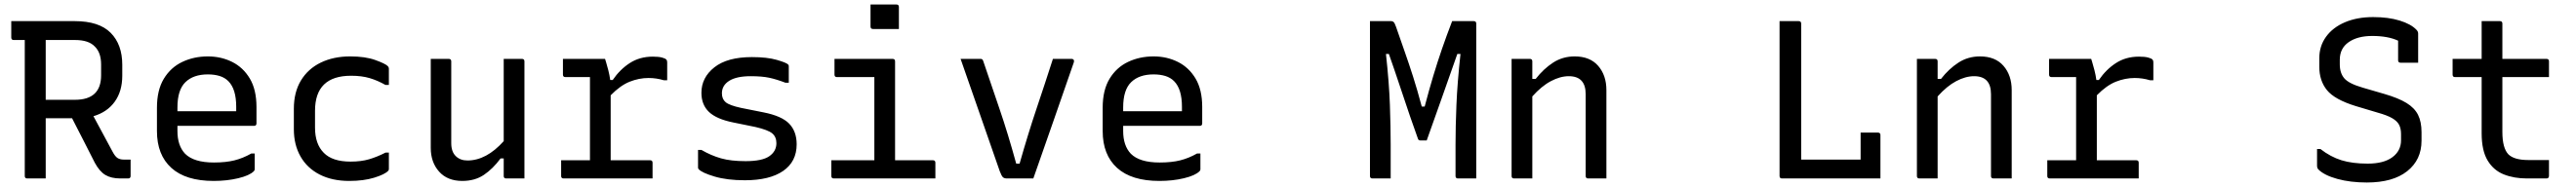

<svg xmlns="http://www.w3.org/2000/svg" viewBox="-20 -794 11440 832"><path d="M183 0H101Q90 0 90 -11V-616H41Q30 -616 30 -627V-700H312Q420 -700 471.5 -648Q523 -596 523 -506V-457Q523 -388 489.5 -341.5Q456 -295 395 -277Q416 -238 437 -199Q458 -160 480 -119Q491 -98 502 -91Q513 -84 529 -84H560V-11Q560 0 549 0H515Q474 0 448 -15.5Q422 -31 401 -70Q376 -120 350.5 -169.5Q325 -219 300 -268H183ZM313 -616H183V-350H313Q429 -350 429 -459V-507Q429 -560 401 -587Q374 -616 313 -616Z M903 -543Q962 -543 1011 -518.5Q1060 -494 1089.5 -444.5Q1119 -395 1119 -318V-245Q1119 -234 1108 -234H768V-211Q768 -146 802 -110Q841 -71 930 -71Q983 -71 1021 -80.5Q1059 -90 1096 -111H1111V-40Q1111 -36 1107 -32Q1088 -13 1038 -1Q988 11 929 11Q805 11 741 -47Q677 -105 677 -211V-315Q677 -393 707.5 -443.5Q738 -494 789.5 -518.5Q841 -543 903 -543ZM903 -463Q839 -463 803.5 -428.5Q768 -394 768 -316V-299H1029V-319Q1029 -398 994 -433Q978 -449 955 -456Q932 -463 903 -463Z M1535 -543Q1602 -543 1646.5 -527Q1691 -511 1702 -500Q1707 -495 1707 -489V-416H1692Q1657 -436 1621.5 -446.5Q1586 -457 1539 -457Q1379 -457 1379 -301V-226Q1379 -153 1418 -114Q1456 -75 1537 -75Q1584 -75 1619.5 -85.5Q1655 -96 1692 -115H1707V-42Q1707 -37 1704 -34Q1689 -18 1642 -3.5Q1595 11 1531 11Q1455 11 1399.5 -17.5Q1344 -46 1314.5 -98Q1285 -150 1285 -219V-310Q1285 -384 1316.5 -436Q1348 -488 1404.5 -515.5Q1461 -543 1535 -543Z M1973 -532Q1984 -532 1984 -521V-157Q1984 -119 2004 -99.5Q2024 -80 2056 -80Q2140 -80 2217 -166V-532H2298Q2309 -532 2309 -521V0H2228Q2217 0 2217 -11V-89H2203Q2169 -43 2129 -16Q2089 11 2033 11Q1967 11 1930 -30.5Q1893 -72 1893 -136V-532Z M2472 -81H2600V-451H2491Q2480 -451 2480 -462V-532H2667Q2667 -532 2671.5 -517.5Q2676 -503 2681.5 -481.5Q2687 -460 2690 -438H2701Q2733 -485 2777 -513.5Q2821 -542 2879 -542Q2905 -542 2920 -538Q2935 -534 2939 -529Q2943 -525 2943 -517V-437H2928Q2895 -447 2860 -447Q2818 -447 2776.5 -430.5Q2735 -414 2692 -370V-81H2867Q2878 -81 2878 -70V0H2483Q2472 0 2472 -11Z M3291 -77Q3365 -77 3396.5 -99Q3428 -121 3428 -157Q3428 -185 3409.5 -200.5Q3391 -216 3335 -229L3237 -249Q3162 -264 3128.5 -296Q3095 -328 3095 -381Q3095 -449 3152.5 -494.5Q3210 -540 3319 -540Q3387 -540 3430 -527.5Q3473 -515 3480 -507Q3483 -505 3483 -499V-426H3468Q3429 -441 3396.5 -448Q3364 -455 3314 -455Q3251 -455 3218.5 -434.5Q3186 -414 3186 -379Q3186 -353 3203 -339Q3220 -325 3271 -314L3371 -294Q3452 -278 3485 -243.5Q3518 -209 3518 -152Q3518 -75 3458 -33.5Q3398 8 3288 8Q3209 8 3153.5 -8.5Q3098 -25 3083 -41Q3080 -44 3080 -48V-127H3095Q3138 -102 3182 -89.5Q3226 -77 3291 -77Z M3672 -81H3863V-451H3697Q3686 -451 3686 -462V-532H3944Q3955 -532 3955 -521V-81H4123Q4134 -81 4134 -70V0H3683Q3672 0 3672 -11ZM3846 -774H3961Q3972 -774 3972 -763V-665H3857Q3846 -665 3846 -676Z M4336 -532Q4344 -532 4347 -521Q4382 -417 4419 -309Q4456 -201 4493 -66H4508Q4546 -200 4583.5 -311.5Q4621 -423 4656 -532H4740Q4745 -532 4748 -528Q4751 -524 4749 -517Q4704 -388 4659.5 -259Q4615 -130 4569 0H4452Q4440 0 4434 -5.5Q4428 -11 4420 -32Q4380 -148 4335.5 -275Q4291 -402 4246 -532Z M5103 -543Q5162 -543 5211 -518.5Q5260 -494 5289.5 -444.5Q5319 -395 5319 -318V-245Q5319 -234 5308 -234H4968V-211Q4968 -146 5002 -110Q5041 -71 5130 -71Q5183 -71 5221 -80.5Q5259 -90 5296 -111H5311V-40Q5311 -36 5307 -32Q5288 -13 5238 -1Q5188 11 5129 11Q5005 11 4941 -47Q4877 -105 4877 -211V-315Q4877 -393 4907.5 -443.5Q4938 -494 4989.5 -518.5Q5041 -543 5103 -543ZM5103 -463Q5039 -463 5003.5 -428.5Q4968 -394 4968 -316V-299H5229V-319Q5229 -398 5194 -433Q5178 -449 5155 -456Q5132 -463 5103 -463Z M6156 0H6075Q6064 0 6064 -11V-700H6159Q6165 -700 6169.5 -695.5Q6174 -691 6180 -674Q6200 -616 6218.5 -563.5Q6237 -511 6255.5 -453Q6274 -395 6294 -320H6307Q6327 -396 6345.5 -457.5Q6364 -519 6384 -577Q6404 -635 6429 -700H6525Q6536 -700 6536 -689V0H6455Q6444 0 6444 -11V-150Q6444 -230 6448 -327.5Q6452 -425 6466 -554H6452Q6415 -449 6382.5 -356.5Q6350 -264 6316 -169H6289Q6279 -169 6277 -177Q6263 -215 6242 -276.5Q6221 -338 6197 -410.5Q6173 -483 6148 -554H6135Q6149 -426 6152.5 -328Q6156 -230 6156 -150Z M6785 0H6704Q6693 0 6693 -11V-532H6774Q6785 -532 6785 -521V-443H6800Q6835 -488 6877.5 -515.5Q6920 -543 6973 -543Q7041 -543 7077.5 -501Q7114 -459 7114 -393V0H7033Q7022 0 7022 -11V-375Q7022 -455 6947 -455Q6909 -455 6867.5 -433Q6826 -411 6785 -365Z M7894 0Q7883 0 7883 -11V-700H7968Q7979 -700 7979 -689V-84H8243V-204H8320Q8331 -204 8331 -193V0Z M8585 0H8504Q8493 0 8493 -11V-532H8574Q8585 -532 8585 -521V-443H8600Q8635 -488 8677.5 -515.5Q8720 -543 8773 -543Q8841 -543 8877.5 -501Q8914 -459 8914 -393V0H8833Q8822 0 8822 -11V-375Q8822 -455 8747 -455Q8709 -455 8667.5 -433Q8626 -411 8585 -365Z M9072 -81H9200V-451H9091Q9080 -451 9080 -462V-532H9267Q9267 -532 9271.5 -517.5Q9276 -503 9281.5 -481.5Q9287 -460 9290 -438H9301Q9333 -485 9377 -513.5Q9421 -542 9479 -542Q9505 -542 9520 -538Q9535 -534 9539 -529Q9543 -525 9543 -517V-437H9528Q9495 -447 9460 -447Q9418 -447 9376.5 -430.5Q9335 -414 9292 -370V-81H9467Q9478 -81 9478 -70V0H9083Q9072 0 9072 -11Z M10519 -718Q10587 -718 10637 -702.5Q10687 -687 10711 -662Q10719 -654 10719 -645V-515H10641Q10630 -515 10630 -526V-613Q10585 -634 10515 -634Q10450 -634 10410.5 -606.5Q10371 -579 10371 -528V-508Q10371 -469 10391 -445.5Q10411 -422 10473 -404L10569 -376Q10631 -358 10667 -336Q10703 -314 10718.5 -283Q10734 -252 10734 -206V-168Q10734 -83 10670.5 -32.5Q10607 18 10491 18Q10418 18 10360 2Q10302 -14 10276 -40Q10270 -46 10270 -57V-131H10285Q10330 -96 10378.5 -81Q10427 -66 10495 -66Q10566 -66 10604.5 -94.5Q10643 -123 10643 -170V-197Q10643 -222 10634.5 -238.5Q10626 -255 10604 -268Q10582 -281 10539 -293L10442 -322Q10348 -351 10314 -393Q10280 -435 10280 -497V-535Q10280 -589 10310 -630.5Q10340 -672 10394 -695Q10448 -718 10519 -718Z M11300 -82V-12Q11300 0 11289 0H11202Q11145 0 11099.5 -18Q11054 -36 11027.5 -80Q11001 -124 11001 -201V-451H10883Q10872 -451 10872 -462V-532H11001V-700H11082Q11093 -700 11093 -689V-532H11289Q11300 -532 11300 -521V-451H11093V-207Q11093 -135 11120 -107Q11146 -82 11208 -82Z"/></svg>

Font: Recursive Mn Lnr St
Style: Regular
Weight: 400
Monospace: yes
Version: Version 1.079;hotconv 1.0.112;makeotfexe 2.5.65598; ttfautoh